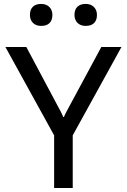

<svg xmlns="http://www.w3.org/2000/svg" viewBox="-20 -948 640 968"><path d="M252.9 0H346.7V-265.6L592.3 -710.9H490.7L328.6 -410.2Q320.8 -395.5 314.2 -383.3Q307.6 -371.1 302.2 -357.9H299.3Q293.9 -371.1 287.4 -383.3Q280.8 -395.5 272.9 -410.2L112.8 -710.9H7.3L252.9 -265.6ZM130.9 -872.6Q130.9 -847.7 146.2 -832.5Q161.6 -817.4 187.5 -817.4Q215.3 -817.4 229.7 -831.8Q244.1 -846.2 244.1 -872.6Q244.1 -897.5 228.8 -912.8Q213.4 -928.2 187.5 -928.2Q160.2 -928.2 145.5 -913.8Q130.9 -899.4 130.9 -872.6ZM355.5 -872.6Q355.5 -847.7 370.8 -832.5Q386.2 -817.4 412.1 -817.4Q439.9 -817.4 454.3 -831.8Q468.8 -846.2 468.8 -872.6Q468.8 -897.5 453.4 -912.8Q438 -928.2 412.1 -928.2Q384.8 -928.2 370.1 -913.8Q355.5 -899.4 355.5 -872.6Z"/></svg>

Font: Roboto Flex
Style: Regular
Weight: 400
Designer: Berlow after Robertson
Foundry: Google
Version: Version 3.200;gftools[0.9.32]